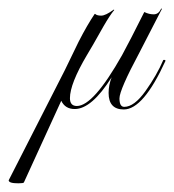

<svg xmlns="http://www.w3.org/2000/svg" viewBox="-106 -247 401 442"><path d="M179 5Q144 5 144 -33Q144 -51 151 -69Q105 4 66 4Q44 4 35 -15L-51 173Q-52 175 -64 175Q-86 175 -86 168L43 -85L75 -151Q95 -190 112 -215H113Q117 -211 127 -211Q137 -211 156 -225L157 -224Q147 -212 132 -186Q104 -136 94 -120Q55 -54 55 -21Q55 -3 71 -3Q109 -3 175 -120Q193 -153 226 -219H227Q237 -214 248 -214Q259 -214 265 -227H267L215 -126Q169 -40 169 -20.5Q169 -1 180 -1Q203 -1 229 -37.5Q255 -74 270 -109H274L275 -107Q224 5 179 5Z"/></svg>

Font: Lovers Quarrel
Style: Regular
Weight: 400
Designer: Robert E. Leuschke
Foundry: Robert E. Leuschke
Version: Version 1.001